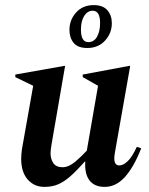

<svg xmlns="http://www.w3.org/2000/svg" viewBox="-20 -722 583 752"><path d="M154 10Q114 10 88.5 -19Q63 -48 63 -100Q63 -117 66 -138L110 -386L40 -420V-430L232 -464H235L182 -157Q178 -133 178 -122Q178 -99 189 -83Q200 -67 225 -67Q249 -67 274.5 -88.5Q300 -110 320 -132L364 -386L304 -420V-430L486 -464H490L430 -124Q421 -74 447 -74Q463 -74 480.5 -91Q498 -108 516 -147L533 -141Q504 -67 469 -28.5Q434 10 390 10Q350 10 330.5 -15.5Q311 -41 314 -89H312Q280 -53 255.5 -31.5Q231 -10 207.5 0Q184 10 154 10ZM322 -534Q285 -534 268.5 -554Q252 -574 252 -605Q252 -644 278 -673Q304 -702 347 -702Q383 -702 400.5 -682Q418 -662 418 -631Q418 -592 391.5 -563Q365 -534 322 -534ZM326 -557Q348 -557 360 -578Q372 -599 372 -632Q372 -680 343 -680Q323 -680 310 -660Q297 -640 297 -606Q297 -557 326 -557Z"/></svg>

Font: Spectral SemiBold
Style: Italic
Weight: 600
Italic angle: -10°
Designer: Jean-Baptiste Levee
Foundry: Production Type
Version: Version 2.001